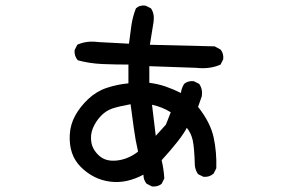

<svg xmlns="http://www.w3.org/2000/svg" viewBox="-20 -629 1040 700"><path d="M534.2 50.8 514.6 41Q502.9 27.3 502.9 7.8Q473.6 23.4 443.4 30.3Q413.1 37.1 381.8 33.2Q350.6 29.3 323.7 15.6Q296.9 2 274.4 -20.5Q252 -43 242.2 -72.3Q232.4 -101.6 234.4 -138.2Q236.3 -174.8 253.9 -207Q271.5 -239.3 301.3 -267.6Q331.1 -295.9 369.1 -308.6Q407.2 -321.3 448.2 -325.2V-393.6Q401.4 -393.6 354 -395.5Q306.6 -397.5 263.7 -409.2Q250 -424.8 252 -446.3L261.7 -465.8Q294.9 -481.4 338.9 -475.6L450.2 -469.7Q454.1 -502.9 459 -536.1Q463.9 -569.3 475.6 -598.6Q489.3 -611.3 510.7 -608.4L530.3 -598.6Q543.9 -579.1 540 -549.8L526.4 -465.8L762.7 -460L784.2 -448.2Q795.9 -434.6 793.9 -413.1L784.2 -393.6Q745.1 -376 694.3 -381.8L524.4 -387.7V-327.1Q555.7 -323.2 584 -313.5Q612.3 -303.7 639.6 -290Q641.6 -307.6 651.4 -323.2Q665 -335 686.5 -333L706.1 -323.2Q719.7 -303.7 715.8 -278.3L702.1 -239.3Q747.1 -182.6 758.8 -128.4Q770.5 -74.2 768.6 -15.6L758.8 3.9Q743.2 17.6 721.7 15.6L702.1 5.9Q692.4 -7.8 690.4 -25.4Q688.5 -91.8 682.6 -117.7Q676.8 -143.6 661.1 -163.1Q641.6 -124 569.3 -44.9Q577.1 -11.7 579.1 21.5L569.3 41Q555.7 52.7 534.2 50.8ZM483.4 -76.2Q473.6 -118.2 467.8 -162.1Q461.9 -206.1 456.1 -249Q413.1 -241.2 389.6 -233.4Q366.2 -225.6 347.7 -206.1Q329.1 -186.5 318.8 -162.1Q308.6 -137.7 313 -110.4Q317.4 -83 341.8 -61Q366.2 -39.1 407.2 -43.9Q448.2 -48.8 483.4 -76.2ZM585 -174.8 602.5 -219.7Q571.3 -239.3 534.2 -247.1L547.9 -133.8Z"/></svg>

Font: NaikaiFont
Style: Regular
Weight: 400
Version: Version 1.67